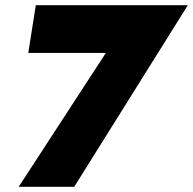

<svg xmlns="http://www.w3.org/2000/svg" viewBox="-20 -720 744 740"><path d="M89 -516H388L52 0H266L704 -700H118Z"/></svg>

Font: Jost* 800 Heavy Italic
Style: Italic
Weight: 800
Italic angle: -10°
Version: Version 3.200; ttfautohint (v0.97) -l 8 -r 50 -G 200 -x 14 -